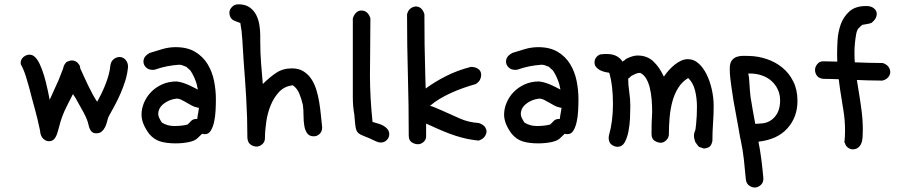

<svg xmlns="http://www.w3.org/2000/svg" viewBox="-20 -628 4114 875"><path d="M75.2 -334Q74.2 -335.9 74.2 -340.8Q74.2 -357.4 86.9 -368.2Q99.6 -378.9 115.2 -378.9Q140.6 -378.9 161.1 -335.9Q181.6 -293 198.2 -213.9L206.1 -174.8V-172.9Q206.1 -172.9 210.9 -183.1Q215.8 -193.4 222.2 -208Q228.5 -222.7 235.4 -237.3Q242.2 -252 246.1 -260.7L267.6 -315.4Q270.5 -331.1 277.3 -337.9Q277.3 -338.9 278.3 -339.8Q280.3 -341.8 282.2 -344.7L288.1 -347.7Q291 -348.6 296.4 -350.6Q301.8 -352.5 307.6 -352.5Q329.1 -352.5 342.8 -330.1L344.7 -323.2L345.7 -316.4Q353.5 -298.8 363.3 -277.8Q373 -256.8 382.8 -236.3Q392.6 -215.8 402.8 -197.3Q413.1 -178.7 422.9 -164.1Q431.6 -179.7 441.4 -199.7Q451.2 -219.7 460 -241.7Q468.8 -263.7 475.1 -286.6Q481.4 -309.6 483.4 -332Q486.3 -349.6 499 -358.9Q511.7 -368.2 524.4 -368.2Q541 -368.2 552.2 -355.5Q563.5 -342.8 563.5 -323.2Q560.5 -291 551.3 -261.2Q542 -231.4 529.8 -203.1Q517.6 -174.8 503.4 -148.4Q489.3 -122.1 474.6 -95.7Q470.7 -85.9 467.8 -73.2Q464.8 -60.5 459 -48.8Q453.1 -37.1 443.8 -28.8Q434.6 -20.5 418.9 -20.5Q403.3 -20.5 395.5 -30.3Q387.7 -40 383.8 -57.6Q378.9 -82 361.8 -113.8Q344.7 -145.5 325.2 -179.7L312.5 -199.2L291 -157.2Q281.2 -138.7 274.9 -124.5Q268.6 -110.4 264.2 -98.6Q259.8 -86.9 256.3 -75.2Q252.9 -63.5 249 -48.8L244.1 -31.2Q238.3 -8.8 229 3.4Q219.7 15.6 203.1 15.6Q189.5 15.6 177.7 4.9Q166 -5.9 163.1 -26.4V-30.3Q150.4 -90.8 137.7 -135.7Q125 -180.7 113.3 -227.5Q107.4 -250 97.7 -280.8Q87.9 -311.5 75.2 -334Z M886.7 -136.7 879.9 -137.7Q865.2 -140.6 853 -147.5Q840.8 -154.3 829.1 -161.1Q817.4 -168 806.6 -173.3Q795.9 -178.7 785.2 -178.7Q751 -174.8 726.1 -155.3Q701.2 -135.7 701.2 -108.4Q701.2 -100.6 705.1 -91.8Q709 -83 717.8 -69.3Q743.2 -53.7 773.4 -53.7Q808.6 -53.7 835 -60.5L847.7 -73.2Q857.4 -85.9 874 -85.9H878.9Q879.9 -93.8 880.9 -101.6Q881.8 -109.4 883.8 -117.2ZM901.4 -18.6 878.9 2.9Q866.2 14.6 838.4 20Q810.5 25.4 780.3 25.4Q739.3 25.4 710.4 16.6Q681.6 7.8 660.2 -17.6Q625 -64.5 625 -105.5Q625 -132.8 636.2 -159.7Q647.5 -186.5 668 -208Q688.5 -229.5 718.3 -243.2Q748 -256.8 785.2 -256.8Q800.8 -254.9 815.4 -250Q830.1 -245.1 842.8 -239.3Q855.5 -233.4 865.7 -228Q876 -222.7 881.8 -219.7L876 -246.1Q871.1 -261.7 864.3 -276.9Q857.4 -292 847.7 -306.6L828.1 -324.2Q820.3 -326.2 813.5 -329.6Q806.6 -333 795.9 -333Q767.6 -331.1 740.2 -325.7Q712.9 -320.3 685.5 -310.5Q682.6 -309.6 676.8 -309.6Q656.2 -309.6 645 -321.3Q633.8 -333 633.8 -346.7Q633.8 -358.4 639.6 -367.7Q645.5 -377 662.1 -386.7Q687.5 -394.5 718.3 -403.8Q749 -413.1 780.3 -413.1Q834 -413.1 869.6 -391.6Q905.3 -370.1 926.3 -335.4Q947.3 -300.8 955.6 -258.8Q963.9 -216.8 963.9 -175.8Q963.9 -151.4 962.4 -123.5Q960.9 -95.7 955.6 -71.8Q950.2 -47.9 940.4 -32.2Q930.7 -16.6 914.1 -16.6Q910.2 -16.6 906.2 -17.1Q902.3 -17.6 901.4 -18.6Z M1051.8 -532.2Q1037.1 -537.1 1031.2 -547.9Q1025.4 -558.6 1025.4 -570.3Q1025.4 -584 1037.1 -596.2Q1048.8 -608.4 1066.4 -608.4Q1097.7 -608.4 1117.2 -594.7Q1136.7 -581.1 1147.5 -560.1Q1158.2 -539.1 1162.1 -514.2Q1166 -489.3 1166 -467.8V-441.4Q1166 -387.7 1169.9 -338.4Q1173.8 -289.1 1177.7 -245.1Q1209 -276.4 1239.3 -296.4Q1269.5 -316.4 1310.5 -316.4Q1340.8 -316.4 1361.8 -303.7Q1382.8 -291 1397.5 -270Q1412.1 -249 1420.9 -221.2Q1429.7 -193.4 1434.6 -163.6Q1439.5 -133.8 1442.4 -103.5Q1445.3 -73.2 1448.2 -47.9Q1448.2 -28.3 1436.5 -17.6Q1424.8 -6.8 1410.2 -6.8Q1389.6 -6.8 1379.9 -20.5Q1370.1 -34.2 1366.7 -55.2Q1363.3 -76.2 1363.3 -101.1Q1363.3 -126 1360.4 -149.4Q1353.5 -178.7 1343.8 -202.1Q1334 -225.6 1314.5 -239.3Q1277.3 -235.4 1252.9 -210Q1228.5 -184.6 1213.9 -148.9Q1199.2 -113.3 1193.4 -72.8Q1187.5 -32.2 1187.5 1Q1187.5 18.6 1175.3 29.3Q1163.1 40 1149.4 40Q1135.7 40 1122.6 31.2Q1109.4 22.5 1107.4 1Q1107.4 -90.8 1102.1 -180.2Q1096.7 -269.5 1089.8 -358.4Q1086.9 -402.3 1084.5 -445.3Q1082 -488.3 1075.2 -523.4Q1070.3 -524.4 1051.8 -532.2Z M1587.9 -543.9Q1592.8 -560.5 1603 -570.3Q1613.3 -580.1 1627 -580.1Q1656.2 -580.1 1668 -544.9Q1668 -471.7 1667 -406.7Q1666 -341.8 1666 -284.2Q1666 -186.5 1677.7 -72.3Q1686.5 -69.3 1699.7 -65.9Q1712.9 -62.5 1725.1 -56.2Q1737.3 -49.8 1745.6 -40Q1753.9 -30.3 1753.9 -15.6Q1753.9 -1 1742.7 10.3Q1731.4 21.5 1715.8 21.5Q1705.1 21.5 1692.4 15.6Q1658.2 -1 1640.1 -7.3Q1622.1 -13.7 1612.8 -22Q1603.5 -30.3 1600.6 -48.3Q1597.7 -66.4 1594.7 -106.4Q1587.9 -142.6 1587.9 -185.5Q1587.9 -228.5 1587.9 -268.6Z M2126 -323.2Q2145.5 -323.2 2159.2 -314Q2172.9 -304.7 2172.9 -286.1Q2172.9 -275.4 2167.5 -264.6Q2162.1 -253.9 2148.4 -245.1Q2121.1 -237.3 2091.8 -227.1Q2062.5 -216.8 2034.7 -204.1Q2006.8 -191.4 1981.9 -176.3Q1957 -161.1 1939.5 -145.5Q1944.3 -145.5 1961.9 -138.2Q1979.5 -130.9 1995.1 -124Q2036.1 -105.5 2075.7 -87.9Q2115.2 -70.3 2162.1 -67.4Q2197.3 -55.7 2197.3 -26.4Q2192.4 2.9 2161.1 12.7Q2131.8 9.8 2106.9 4.4Q2082 -1 2056.2 -9.3Q2030.3 -17.6 2001 -29.8Q1971.7 -42 1933.6 -59.6Q1921.9 -64.5 1921.9 -64.5V-5.9Q1921.9 8.8 1910.2 19Q1898.4 29.3 1884.8 29.3Q1870.1 29.3 1856.4 20.5Q1842.8 11.7 1842.8 -9.8Q1842.8 -149.4 1838.9 -285.2Q1835 -420.9 1835 -562.5Q1838.9 -579.1 1849.1 -587.9Q1859.4 -596.7 1874 -598.6Q1903.3 -598.6 1914.1 -563.5Q1914.1 -493.2 1915 -424.8Q1916 -356.4 1918 -288.1L1919.9 -224.6Q1960.9 -254.9 2012.7 -281.2Q2064.5 -307.6 2126 -323.2Z M2539.1 -136.7 2532.2 -137.7Q2517.6 -140.6 2505.4 -147.5Q2493.2 -154.3 2481.4 -161.1Q2469.7 -168 2459 -173.3Q2448.2 -178.7 2437.5 -178.7Q2403.3 -174.8 2378.4 -155.3Q2353.5 -135.7 2353.5 -108.4Q2353.5 -100.6 2357.4 -91.8Q2361.3 -83 2370.1 -69.3Q2395.5 -53.7 2425.8 -53.7Q2460.9 -53.7 2487.3 -60.5L2500 -73.2Q2509.8 -85.9 2526.4 -85.9H2531.2Q2532.2 -93.8 2533.2 -101.6Q2534.2 -109.4 2536.1 -117.2ZM2553.7 -18.6 2531.2 2.9Q2518.6 14.6 2490.7 20Q2462.9 25.4 2432.6 25.4Q2391.6 25.4 2362.8 16.6Q2334 7.8 2312.5 -17.6Q2277.3 -64.5 2277.3 -105.5Q2277.3 -132.8 2288.6 -159.7Q2299.8 -186.5 2320.3 -208Q2340.8 -229.5 2370.6 -243.2Q2400.4 -256.8 2437.5 -256.8Q2453.1 -254.9 2467.8 -250Q2482.4 -245.1 2495.1 -239.3Q2507.8 -233.4 2518.1 -228Q2528.3 -222.7 2534.2 -219.7L2528.3 -246.1Q2523.4 -261.7 2516.6 -276.9Q2509.8 -292 2500 -306.6L2480.5 -324.2Q2472.7 -326.2 2465.8 -329.6Q2459 -333 2448.2 -333Q2419.9 -331.1 2392.6 -325.7Q2365.2 -320.3 2337.9 -310.5Q2335 -309.6 2329.1 -309.6Q2308.6 -309.6 2297.4 -321.3Q2286.1 -333 2286.1 -346.7Q2286.1 -358.4 2292 -367.7Q2297.9 -377 2314.5 -386.7Q2339.8 -394.5 2370.6 -403.8Q2401.4 -413.1 2432.6 -413.1Q2486.3 -413.1 2522 -391.6Q2557.6 -370.1 2578.6 -335.4Q2599.6 -300.8 2607.9 -258.8Q2616.2 -216.8 2616.2 -175.8Q2616.2 -151.4 2614.7 -123.5Q2613.3 -95.7 2607.9 -71.8Q2602.5 -47.9 2592.8 -32.2Q2583 -16.6 2566.4 -16.6Q2562.5 -16.6 2558.6 -17.1Q2554.7 -17.6 2553.7 -18.6Z M2714.8 -379.9Q2718.8 -380.9 2723.6 -380.9Q2728.5 -380.9 2735.4 -381.8H2736.3H2747.1Q2794.9 -381.8 2817.4 -346.7L2821.3 -350.6Q2825.2 -351.6 2834 -360.4L2836.9 -361.3Q2864.3 -375 2885.7 -375Q2929.7 -375 2958 -347.7Q2986.3 -320.3 3002.9 -283.2Q3002.9 -282.2 3004.9 -280.3L3005.9 -279.3Q3015.6 -293.9 3028.3 -308.1Q3041 -322.3 3055.2 -333.5Q3069.3 -344.7 3084.5 -351.6Q3099.6 -358.4 3115.2 -358.4Q3141.6 -358.4 3163.1 -339.4Q3184.6 -320.3 3199.7 -290Q3214.8 -259.8 3223.6 -221.7Q3232.4 -183.6 3232.4 -144.5Q3232.4 -105.5 3229.5 -65.9Q3226.6 -26.4 3226.6 14.6Q3221.7 38.1 3209 43.5Q3196.3 48.8 3187.5 48.8L3165 41Q3161.1 37.1 3149.4 20.5V19.5Q3148.4 19.5 3148.4 18.6Q3148.4 17.6 3147.9 17.6Q3147.5 17.6 3147.5 15.6L3145.5 8.8Q3142.6 0 3142.6 -9.8Q3142.6 -17.6 3145 -24.9Q3147.5 -32.2 3149.4 -37.1L3152.3 -61.5Q3154.3 -81.1 3155.3 -101.1Q3156.2 -121.1 3156.2 -141.6Q3156.2 -180.7 3147.5 -215.8Q3138.7 -251 3116.2 -272.5Q3087.9 -254.9 3070.8 -227.5Q3053.7 -200.2 3044.4 -166Q3035.2 -131.8 3031.7 -93.3Q3028.3 -54.7 3028.3 -16.6Q3028.3 -1 3016.6 10.7Q3004.9 22.5 2991.2 22.5Q2977.5 22.5 2963.4 13.7Q2949.2 4.9 2949.2 -17.6Q2949.2 -41 2949.7 -65.4Q2950.2 -89.8 2952.1 -118.2Q2952.1 -146.5 2949.7 -174.8Q2947.3 -203.1 2941.4 -227.5Q2935.5 -252 2924.8 -270Q2914.1 -288.1 2897.5 -295.9Q2886.7 -295.9 2877.4 -292Q2868.2 -288.1 2859.4 -283.2L2856.4 -281.2Q2845.7 -270.5 2842.8 -269.5Q2842.8 -240.2 2847.7 -209Q2852.5 -177.7 2852.5 -144.5Q2852.5 -120.1 2851.1 -88.4Q2849.6 -56.6 2843.8 -27.8Q2837.9 1 2826.7 21Q2815.4 41 2794.9 41Q2780.3 41 2767.1 31.2Q2753.9 21.5 2753.9 -1Q2753.9 -6.8 2754.9 -9.8Q2773.4 -74.2 2773.4 -153.3Q2773.4 -236.3 2757.8 -293L2754.9 -296.9Q2745.1 -297.9 2733.9 -300.8Q2722.7 -303.7 2712.9 -309.1Q2703.1 -314.5 2696.3 -322.8Q2689.5 -331.1 2689.5 -343.8Q2689.5 -368.2 2714.8 -379.9Z M3459 185.5Q3459 205.1 3446.3 215.8Q3433.6 226.6 3419.9 226.6Q3406.2 226.6 3393.6 217.3Q3380.9 208 3378.9 188.5Q3375 143.6 3370.1 99.1Q3365.2 54.7 3355.5 9.8L3351.6 -7.8Q3351.6 -12.7 3350.1 -17.6Q3348.6 -22.5 3348.6 -27.3L3322.3 -171.9Q3321.3 -179.7 3318.8 -195.3Q3316.4 -210.9 3313.5 -230.5Q3310.5 -250 3308.1 -272Q3305.7 -293.9 3305.7 -314.5Q3305.7 -340.8 3315.4 -353Q3325.2 -365.2 3339.4 -369.6Q3353.5 -374 3368.7 -373.5Q3383.8 -373 3394.5 -373Q3434.6 -372.1 3474.1 -358.9Q3513.7 -345.7 3544.9 -320.3Q3576.2 -294.9 3595.2 -256.8Q3614.3 -218.8 3614.3 -168Q3614.3 -94.7 3568.8 -43.5Q3523.4 7.8 3436.5 17.6Q3444.3 56.6 3449.7 98.6Q3455.1 140.6 3459 185.5ZM3421.9 -63.5 3449.2 -65.4Q3486.3 -67.4 3510.7 -95.2Q3535.2 -123 3535.2 -169.9Q3535.2 -198.2 3524.4 -220.7Q3513.7 -243.2 3495.6 -259.3Q3477.5 -275.4 3452.1 -284.2Q3426.8 -293 3397.5 -293H3389.6Q3392.6 -284.2 3393.6 -272Q3394.5 -259.8 3395.5 -245.6Q3396.5 -231.4 3397.5 -216.3Q3398.4 -201.2 3400.4 -186.5Q3405.3 -153.3 3411.1 -122.6Q3417 -91.8 3421.9 -63.5Z M3733.4 -268.6Q3711.9 -270.5 3703.1 -282.7Q3694.3 -294.9 3694.3 -309.6Q3694.3 -323.2 3704.6 -335.9Q3714.8 -348.6 3731.4 -348.6Q3763.7 -348.6 3798.8 -347.2Q3834 -345.7 3869.1 -344.2Q3904.3 -342.8 3938.5 -341.8Q3972.7 -340.8 4002.9 -340.8Q4020.5 -335 4028.8 -323.7Q4037.1 -312.5 4037.1 -299.8Q4037.1 -286.1 4027.3 -275.4Q4017.6 -264.6 4001 -260.7H3995.1Q3972.7 -262.7 3963.9 -274.9Q3955.1 -287.1 3955.1 -301.8Q3955.1 -315.4 3965.3 -328.1Q3975.6 -340.8 3997.1 -340.8H4002.9Q4020.5 -335 4028.8 -323.7Q4037.1 -312.5 4037.1 -299.8Q4037.1 -286.1 4027.3 -275.4Q4017.6 -264.6 4001 -260.7Q3971.7 -260.7 3937 -261.7Q3902.3 -262.7 3866.7 -264.2Q3831.1 -265.6 3796.9 -267.1Q3762.7 -268.6 3733.4 -268.6ZM3909.2 -514.6Q3900.4 -506.8 3893.1 -499.5Q3885.7 -492.2 3881.8 -472.7Q3877.9 -450.2 3876 -429.7Q3874 -409.2 3874 -387.7Q3874 -343.8 3879.9 -300.3Q3885.7 -256.8 3893.1 -213.4Q3900.4 -169.9 3906.2 -125.5Q3912.1 -81.1 3912.1 -36.1Q3912.1 -19.5 3911.1 -3.4Q3910.2 12.7 3905.3 24.9Q3900.4 37.1 3890.6 44.9Q3880.9 52.7 3864.3 52.7Q3849.6 50.8 3839.8 41Q3830.1 31.2 3829.1 13.7V9.8Q3832 -7.8 3843.3 -18.1Q3854.5 -28.3 3868.2 -28.3Q3879.9 -28.3 3890.6 -20Q3901.4 -11.7 3908.2 7.8V18.6Q3894.5 20.5 3885.3 21Q3876 21.5 3867.7 21.5Q3859.4 21.5 3850.1 21.5Q3840.8 21.5 3828.1 22.5Q3831.1 -4.9 3831.1 -32.2Q3831.1 -82 3823.2 -127.9Q3815.4 -173.8 3808.6 -219.7Q3802.7 -260.7 3798.8 -300.3Q3794.9 -339.8 3794.9 -380.9Q3794.9 -405.3 3796.9 -442.9Q3798.8 -480.5 3811 -515.6Q3823.2 -550.8 3850.6 -575.7Q3877.9 -600.6 3927.7 -600.6Q3950.2 -600.6 3962.9 -589.8Q3975.6 -579.1 3975.6 -565.4Q3975.6 -542 3951.2 -523.4Q3939.5 -519.5 3929.2 -518.1Q3918.9 -516.6 3909.2 -514.6Z"/></svg>

Font: Single Day
Style: Regular
Weight: 400
Designer: DXKorea
Foundry: DXKorea
Version: Version 1.00